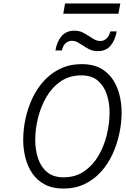

<svg xmlns="http://www.w3.org/2000/svg" viewBox="-20 -1085 732 1117"><path d="M348.5 12Q285.5 12 241 -11.5Q196.5 -35 168.8 -75.2Q141 -115.5 128 -166.5Q115 -217.5 115 -272Q115 -332 128.2 -394Q141.5 -456 168.2 -513Q195 -570 235.8 -614.8Q276.5 -659.5 331.8 -685.8Q387 -712 457 -712Q519.5 -712 563.5 -688.5Q607.5 -665 634.8 -624.8Q662 -584.5 674.8 -534.5Q687.5 -484.5 687.5 -431Q687.5 -370.5 674.2 -307.8Q661 -245 634.5 -187.8Q608 -130.5 567.5 -85.5Q527 -40.5 472.2 -14.2Q417.5 12 348.5 12ZM350 -53.5Q419 -53.5 469.2 -88Q519.5 -122.5 552.5 -178.5Q585.5 -234.5 601.5 -301Q617.5 -367.5 617.5 -431.5Q617.5 -485.5 601.5 -535Q585.5 -584.5 549.5 -615.5Q513.5 -646.5 454 -646.5Q384.5 -646.5 333.8 -612Q283 -577.5 250.2 -521.2Q217.5 -465 201.2 -399.2Q185 -333.5 185 -270.5Q185 -214 201.2 -164.2Q217.5 -114.5 253.8 -84Q290 -53.5 350 -53.5ZM549 -787.5Q521 -787.5 499.5 -798.2Q478 -809 462 -820.5Q447.5 -830 431.8 -838.8Q416 -847.5 397 -847.5Q377 -847.5 361.5 -833.2Q346 -819 340 -791.5H302.5Q311.5 -844 338.5 -875.2Q365.5 -906.5 413 -906.5Q441 -906.5 462.2 -895.5Q483.5 -884.5 501 -873Q514.5 -863.5 530.2 -855Q546 -846.5 564 -846.5Q584 -846.5 599.5 -860.8Q615 -875 622 -902.5H659Q650 -850.5 623 -819Q596 -787.5 549 -787.5ZM348 -1005 358.5 -1065H680L669 -1005Z"/></svg>

Font: Overpass Light
Style: Italic
Weight: 300
Italic angle: -10°
Designer: Delve Withrington, Dave Bailey, Thomas Jockin
Foundry: Delve Fonts LLC
Version: Version 4.000; ttfautohint (v1.8.3)